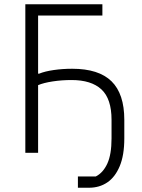

<svg xmlns="http://www.w3.org/2000/svg" viewBox="-20 -718 666 902"><path d="M346 164V111H430Q464 94 484 51Q504 8 504 -68V-155Q504 -254 456.5 -298Q409 -342 316 -342Q270 -342 227.5 -335.5Q185 -329 159 -318V0H99V-698H461V-645H159V-372H164Q191 -383 232.5 -389Q274 -395 319 -395Q444 -395 504 -336Q564 -277 564 -155V-68Q564 11 542.5 62.5Q521 114 484 139Q447 164 398 164Z"/></svg>

Font: IBM Plex Sans Light
Style: Regular
Weight: 300
Designer: Mike Abbink, Paul van der Laan, Pieter van Rosmalen
Foundry: Bold Monday
Version: Version 3.201